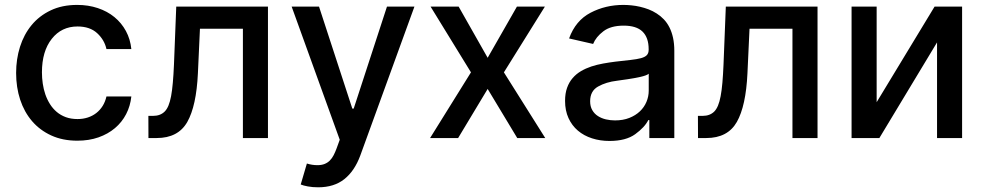

<svg xmlns="http://www.w3.org/2000/svg" viewBox="-20 -573 4085 797"><path d="M46.9 -270.2Q46.9 -327.4 63 -378.7Q79.2 -430 111.2 -468.8Q143.1 -507.5 190.5 -530Q237.9 -552.6 300.1 -552.6Q346.6 -552.6 386 -539.4Q425.4 -526.3 454.9 -502.1Q484.4 -478 502.7 -444.2Q521 -410.5 525.2 -369.3H421.9Q413.4 -407.7 383.2 -435.4Q353 -463.1 301.8 -463.1Q235.4 -463.1 195 -411.9Q154.1 -360.4 154.1 -272.7Q154.1 -249.3 157.5 -225.9Q160.9 -202.4 168.3 -180.9Q175.8 -159.4 187.5 -140.8Q199.2 -122.2 215.6 -108.3Q231.9 -94.5 253.4 -86.6Q274.9 -78.8 301.8 -78.8Q324.6 -78.8 344.3 -85.2Q364 -91.6 379.6 -103.7Q395.2 -115.8 406.1 -133.2Q416.9 -150.6 421.9 -172.6H525.2Q521 -132.8 503.6 -99.3Q486.2 -65.7 457.2 -41.2Q428.3 -16.7 388.8 -2.8Q349.4 11 301.1 11Q240.1 11 192.8 -10.7Q145.6 -32.3 113.1 -70.1Q80.6 -108 63.7 -159.3Q46.9 -210.6 46.9 -270.2Z M595.9 -92H615.4Q645.6 -92 663.7 -110.1Q672.6 -119 679.2 -134.6Q685.7 -150.2 690.2 -173.8Q694.6 -197.4 697.4 -229.8Q700.3 -262.1 702.1 -304L711.6 -545.5H1092.3V0H988.3V-453.8H810L801.5 -268.5Q795.1 -133.2 757.5 -66.8Q719.5 0 630.3 0H596.2Z M1190.7 -545.5H1304.3L1442.5 -122.2H1448.2L1586.3 -545.5H1700.3L1475.5 72.8Q1451.7 137.1 1409.1 170.8Q1366.5 204.5 1300.8 204.5Q1277 204.5 1257.5 200.8Q1237.9 197.1 1228.3 192.8L1253.9 105.8Q1275.6 112.6 1297.6 112.6Q1315 112.6 1327.4 107.6Q1339.8 102.6 1348.9 93.6Q1358 84.5 1364.7 71.7Q1371.4 58.9 1377.1 43.3L1390.3 7.1Z M1765.3 0 1935 -272.7 1767.4 -545.5H1883.9L2004.3 -333.1L2125.7 -545.5H2241.8L2071.7 -272.7L2243.3 0H2127.1L2004.3 -203.8L1881.7 0Z M2534.8 -317.1Q2571.7 -321.4 2597.8 -324.2Q2623.9 -327.1 2640.4 -331.5Q2657 -335.9 2664.8 -343.9Q2672.6 -351.9 2672.6 -366.5V-369Q2672.6 -416.9 2647.2 -441.8Q2621.8 -466.6 2568.9 -466.6Q2515.3 -466.6 2484.7 -443.2Q2453.8 -419.7 2442.1 -390.6L2342.3 -413.4Q2369 -487.6 2431.5 -520.2Q2493.6 -552.6 2567.5 -552.6Q2583.5 -552.6 2601.2 -550.8Q2619 -549 2636.9 -544.9Q2654.8 -540.8 2672.4 -534.1Q2690 -527.3 2706 -517Q2722.3 -506.7 2735.8 -492.5Q2749.3 -478.3 2758.9 -459.3Q2768.5 -440.3 2773.8 -416.2Q2779.1 -392 2779.1 -362.2V0H2675.4V-74.6H2671.2Q2655.9 -44.4 2616.8 -16Q2578.1 12.1 2509.9 12.1Q2471.2 12.1 2437.5 1.2Q2403.8 -9.6 2378.9 -30.7Q2354 -51.8 2339.8 -82.9Q2325.6 -114 2325.6 -154.1Q2325.6 -185.4 2334 -208.6Q2342.3 -231.9 2357.1 -248.9Q2371.8 -266 2391.7 -277.7Q2411.6 -289.4 2434.8 -297.1Q2458.1 -304.7 2483.7 -309.3Q2509.2 -313.9 2534.8 -317.1ZM2429.7 -152.7Q2429.7 -131 2438.6 -115.8Q2447.4 -100.5 2462.2 -91.1Q2476.9 -81.7 2495.4 -77.4Q2513.8 -73.2 2533 -73.2Q2566.4 -73.2 2592.3 -83.5Q2618.3 -93.8 2636.2 -110.8Q2654.1 -127.8 2663.5 -150.2Q2672.9 -172.6 2672.9 -196.7V-267Q2669.4 -263.5 2660.2 -260.1Q2650.9 -256.7 2638.7 -253.9Q2626.4 -251.1 2612.4 -248.6Q2598.4 -246.1 2585 -244.1Q2571.7 -242.2 2560.2 -240.6Q2548.7 -239 2541.5 -237.9Q2496.1 -232.6 2462.7 -213.8Q2429.7 -195.3 2429.7 -152.7Z M2877.1 -92H2896.7Q2926.8 -92 2945 -110.1Q2953.8 -119 2960.4 -134.6Q2967 -150.2 2971.4 -173.8Q2975.9 -197.4 2978.7 -229.8Q2981.5 -262.1 2983.3 -304L2992.9 -545.5H3373.6V0H3269.5V-453.8H3091.3L3082.7 -268.5Q3076.3 -133.2 3038.7 -66.8Q3000.7 0 2911.6 0H2877.5Z M3514.9 -545.5H3619V-148.8L3859.4 -545.5H3973.7V0H3869.7V-397L3630.3 0H3514.9Z"/></svg>

Font: Inter P Medium
Style: Regular
Weight: 500
Designer: Rasmus Andersson
Foundry: rsms
Version: Version 3.018;git-588b23468